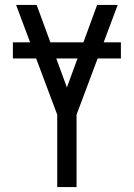

<svg xmlns="http://www.w3.org/2000/svg" viewBox="-20 -755 540 775"><path d="M211 0V-292L45 -735H128L250 -402L372 -735H455L289 -292V0ZM468 -519H32V-584H468Z"/></svg>

Font: Iosevka Fuck
Style: Regular
Weight: 400
Monospace: yes
Designer: Belleve Invis
Foundry: Belleve Invis
Version: Version 28.0.7; ttfautohint (v1.8.3)